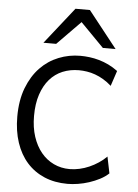

<svg xmlns="http://www.w3.org/2000/svg" viewBox="-64 -1040 790 1100"><g transform="rotate(5 331.0 -489.5)"><path d="M600.6 -68.4Q579.1 -48.3 550.3 -33.4Q521.5 -18.6 490 -8.3Q458.5 2 426.3 7.1Q394 12.2 366.2 12.2Q292 12.2 232.9 -12.9Q173.8 -38.1 132.3 -84.7Q90.8 -131.3 68.6 -197.8Q46.4 -264.2 46.4 -346.7Q46.4 -440.9 73.7 -512Q101.1 -583 146.7 -630.4Q192.4 -677.7 252 -701.4Q311.5 -725.1 376 -725.1Q402.3 -725.1 429.7 -721.7Q457 -718.3 484.6 -710.4Q512.2 -702.6 539.6 -689.5Q566.9 -676.3 593.3 -656.7L564 -568.8Q541 -589.4 517.1 -603.5Q493.2 -617.7 469.2 -626.2Q445.3 -634.8 421.6 -638.4Q397.9 -642.1 376 -642.1Q324.7 -642.1 281.7 -624.3Q238.8 -606.4 207.8 -570.8Q176.8 -535.2 159.2 -482.2Q141.6 -429.2 141.6 -358.9Q141.6 -293 158.9 -240.2Q176.3 -187.5 206.8 -150.4Q237.3 -113.3 279.3 -93.3Q321.3 -73.2 371.1 -73.2Q398.9 -73.2 427.5 -79.6Q456.1 -85.9 483.4 -97.9Q510.7 -109.9 535.6 -126.5Q560.5 -143.1 581.1 -163.6ZM158.7 -781.2 324.7 -991.2H407.7L573.7 -781.2H500.5L366.2 -918L231.9 -781.2Z"/></g></svg>

Font: Andika FrenchTight
Style: Regular
Weight: 400
Designer: Victor Gaultney, Annie Olsen, Julie Remington, Don Collingsworth, Eric Hays, Becca Hirsbrunner
Foundry: SIL International
Version: Version 5.000 ; Dig1 Dig4Opn Dig7 LnSpcTght